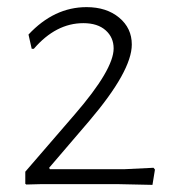

<svg xmlns="http://www.w3.org/2000/svg" viewBox="-20 -517 488 539"><path d="M223 -497Q279 -497 314.5 -467.5Q350 -438 350 -392Q350 -318 231 -178L118 -46L120 -42H329L411 -46L415 -41L408 2L315 0H92L54 1L51 -1V-35L190 -196Q299 -322 299 -381Q299 -412 276.5 -432Q254 -452 214 -452Q137 -452 75 -380H69L60 -420Q132 -497 223 -497Z"/></svg>

Font: Alegreya Sans SC Light
Style: Regular
Weight: 300
Designer: Juan Pablo del Peral
Foundry: Huerta Tipografica
Version: Version 2.007